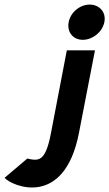

<svg xmlns="http://www.w3.org/2000/svg" viewBox="-164 -670 478 839"><path d="M-144 107C-112 144 117 241 181 -89L251 -450H128L58 -85C34 40 3 33 -45 23ZM136 -573C128 -530 155 -496 198 -496C240 -496 283 -529 292 -573C301 -617 270 -650 228 -650C185 -650 144 -616 136 -573Z"/></svg>

Font: Charger EcoBlack
Style: Obl
Weight: 1000
Designer: Jasper
Foundry: Cannot Into Space Fonts
Version: Version 1.1